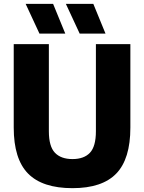

<svg xmlns="http://www.w3.org/2000/svg" viewBox="-20 -970 750 1000"><path d="M357.5 10Q201 10 126.2 -66Q51.5 -142 51.5 -305.5V-740H234.5V-286.5Q234.5 -207.5 266 -174.5Q297.5 -141.5 357.5 -141.5Q417.5 -141.5 448.5 -174.5Q479.5 -207.5 479.5 -286.5V-740H659V-305.5Q659 -142 585.5 -66Q512 10 357.5 10ZM395 -795 323 -950H466L529.5 -795ZM185.5 -795 113.5 -950H256.5L320 -795Z"/></svg>

Font: Encode Sans SemiCondensed SemiCondensed ExtraBold
Style: Regular
Weight: 800
Width: 4
Designer: Multiple Designers
Foundry: Impallari Type
Version: Version 3.000; ttfautohint (v1.8.3) -l 8 -r 50 -G 200 -x 14 